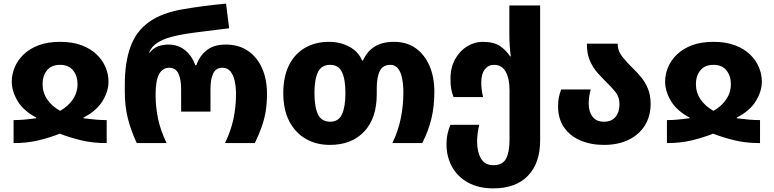

<svg xmlns="http://www.w3.org/2000/svg" viewBox="-20 -790 4271 1060"><path d="M55 0V-127Q84 -127 112.5 -129.5Q141 -132 180 -137V-141Q110 -178 77.5 -232Q45 -286 45 -340Q45 -379 61 -418Q77 -457 110 -489Q143 -521 193 -540Q243 -559 312 -559Q380 -559 430.5 -540Q481 -521 514 -489Q547 -457 563 -418Q579 -379 579 -340Q579 -286 546 -232Q513 -178 441 -141V-137Q481 -132 510 -129.5Q539 -127 569 -127V0Q491 0 427.5 -15.5Q364 -31 310 -52Q257 -31 194 -15.5Q131 0 55 0ZM312 -178Q356 -203 382 -241Q408 -279 408 -326Q408 -371 383.5 -401.5Q359 -432 312 -432Q264 -432 239.5 -401.5Q215 -371 215 -326Q215 -279 241 -241Q267 -203 312 -178Z M735 0Q701 -73 685 -140Q669 -207 669 -282V-322Q669 -445 700 -531Q731 -617 802.5 -668.5Q874 -720 996 -740Q1043 -748 1102.5 -756Q1162 -764 1228 -770L1245 -634Q1176 -625 1113 -617.5Q1050 -610 1006 -603Q966 -597 924.5 -586Q883 -575 850 -554.5Q817 -534 803 -500H807Q828 -526 855 -535Q882 -544 910 -544Q963 -544 1001.5 -513Q1040 -482 1058 -430H1064Q1083 -484 1123 -514Q1163 -544 1226 -544Q1299 -544 1350 -508.5Q1401 -473 1427.5 -412Q1454 -351 1454 -274Q1454 -220 1447 -176.5Q1440 -133 1425 -90.5Q1410 -48 1387 0H1222Q1254 -65 1268.5 -132Q1283 -199 1283 -271Q1283 -308 1276 -341.5Q1269 -375 1252.5 -395.5Q1236 -416 1207 -416Q1172 -416 1157 -384.5Q1142 -353 1142 -298V-174H980V-298Q980 -353 964.5 -384.5Q949 -416 915 -416Q878 -416 858.5 -381Q839 -346 839 -268Q839 -196 853.5 -130.5Q868 -65 900 0Z M1801 10Q1726 10 1668 -23.5Q1610 -57 1577 -120.5Q1544 -184 1544 -276Q1544 -367 1575.5 -430Q1607 -493 1664 -526Q1721 -559 1796 -559Q1858 -559 1908 -532.5Q1958 -506 1979 -456H1984Q2006 -506 2048 -532.5Q2090 -559 2155 -559Q2226 -559 2275.5 -523.5Q2325 -488 2351.5 -426Q2378 -364 2378 -284Q2378 -202 2361.5 -134Q2345 -66 2311 0H2146Q2178 -65 2192.5 -136Q2207 -207 2207 -279Q2207 -320 2200.5 -355Q2194 -390 2178 -411Q2162 -432 2136 -432Q2094 -432 2077 -398.5Q2060 -365 2060 -302V-270Q2060 -137 1990.5 -63.5Q1921 10 1801 10ZM1803 -118Q1849 -118 1868 -159Q1887 -200 1887 -276Q1887 -352 1868 -392Q1849 -432 1802 -432Q1755 -432 1735.5 -392Q1716 -352 1716 -276Q1716 -200 1735.5 -159Q1755 -118 1803 -118Z M2703 250Q2623 250 2565 218.5Q2507 187 2476 131.5Q2445 76 2445 5Q2445 -52 2467 -101H2626Q2620 -78 2617 -53.5Q2614 -29 2614 -8Q2614 47 2635 84.5Q2656 122 2704 122Q2755 122 2774 85.5Q2793 49 2793 -16V-292Q2793 -356 2772 -394Q2751 -432 2707 -432Q2676 -432 2656.5 -407Q2637 -382 2637 -334Q2637 -317 2639 -298Q2641 -279 2647 -254H2484Q2476 -275 2471.5 -296.5Q2467 -318 2467 -354Q2467 -418 2493 -464Q2519 -510 2559.5 -534.5Q2600 -559 2644 -559Q2706 -559 2740 -536Q2774 -513 2796 -479H2800Q2797 -498 2794.5 -532.5Q2792 -567 2792 -598V-760H2962V-14Q2962 110 2895 180Q2828 250 2703 250Z M3314 10Q3241 10 3183.5 -15Q3126 -40 3093.5 -87.5Q3061 -135 3061 -203Q3061 -233 3065.5 -253.5Q3070 -274 3078 -296H3241Q3236 -277 3233 -257.5Q3230 -238 3230 -219Q3230 -173 3251.5 -145.5Q3273 -118 3314 -118Q3356 -118 3378 -144.5Q3400 -171 3400 -214Q3400 -254 3379 -280.5Q3358 -307 3330 -334Q3306 -358 3280.5 -386Q3255 -414 3237.5 -453Q3220 -492 3220 -549H3390Q3390 -509 3416 -476.5Q3442 -444 3475 -412Q3499 -389 3521 -362Q3543 -335 3557.5 -299.5Q3572 -264 3572 -216Q3572 -149 3540.5 -98Q3509 -47 3451 -18.5Q3393 10 3314 10Z M3662 0V-127Q3691 -127 3719.5 -129.5Q3748 -132 3787 -137V-141Q3717 -178 3684.5 -232Q3652 -286 3652 -340Q3652 -379 3668 -418Q3684 -457 3717 -489Q3750 -521 3800 -540Q3850 -559 3919 -559Q3987 -559 4037.5 -540Q4088 -521 4121 -489Q4154 -457 4170 -418Q4186 -379 4186 -340Q4186 -286 4153 -232Q4120 -178 4048 -141V-137Q4088 -132 4117 -129.5Q4146 -127 4176 -127V0Q4098 0 4034.5 -15.5Q3971 -31 3917 -52Q3864 -31 3801 -15.5Q3738 0 3662 0ZM3919 -178Q3963 -203 3989 -241Q4015 -279 4015 -326Q4015 -371 3990.5 -401.5Q3966 -432 3919 -432Q3871 -432 3846.5 -401.5Q3822 -371 3822 -326Q3822 -279 3848 -241Q3874 -203 3919 -178Z"/></svg>

Font: Noto Sans Georgian ExtraBold
Style: Regular
Weight: 800
Designer: Monotype Design Team, Akaki Razmadze
Foundry: Google LLC
Version: Version 2.005; ttfautohint (v1.8.4.7-5d5b)